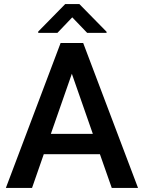

<svg xmlns="http://www.w3.org/2000/svg" viewBox="-20 -922 706 942"><path d="M470.2 -165.5H194.8L137.2 0H8.8L277.3 -710.9H388.2L657.2 0H528.3ZM229.5 -265.1H435.5L332.5 -560.1ZM502.9 -766.1V-760.7H407.7L334.5 -836.9L261.7 -760.7H167.5V-767.1L299.8 -901.9H369.6Z"/></svg>

Font: RobotoDraft Medium
Style: Regular
Weight: 500
Version: Version 2.001152; 2014